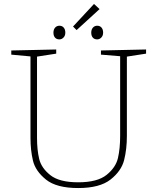

<svg xmlns="http://www.w3.org/2000/svg" viewBox="-20 -943 794 970"><path d="M718 -693V-672L621 -657V-256Q621 -189 607 -134Q593 -79 538.5 -36Q484 7 375 7Q265 7 212 -36Q159 -79 146.5 -131.5Q134 -184 134 -247V-658L37 -667V-688L264 -693V-672L167 -657V-247Q167 -186 178 -140Q189 -94 234.5 -58Q280 -22 375 -22Q472 -22 518.5 -59.5Q565 -97 576 -145Q587 -193 587 -256V-659L490 -667V-688ZM483 -897 367 -791 349 -809 455 -923ZM250 -778Q250 -794 258.5 -803.5Q267 -813 280 -813Q294 -813 302 -803.5Q310 -794 310 -778Q310 -763 301 -753.5Q292 -744 280 -744Q266 -744 258 -753Q250 -762 250 -778ZM441 -778Q441 -794 449.5 -803.5Q458 -813 471 -813Q485 -813 493 -803.5Q501 -794 501 -778Q501 -763 492 -753.5Q483 -744 471 -744Q457 -744 449 -753Q441 -762 441 -778Z"/></svg>

Font: Bitter Pro ExtraLight
Style: Regular
Weight: 275
Designer: Sol Matas, and Bitter project Authors
Foundry: Sol Matas
Version: Version 1.010